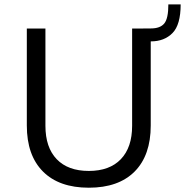

<svg xmlns="http://www.w3.org/2000/svg" viewBox="-20 -834 845 877"><path d="M187.5 -259.3Q187.5 -160.6 239 -106.9Q290.5 -53.2 385.7 -53.2Q480.5 -53.2 532 -106.9Q583.5 -160.6 583.5 -259.3V-703.6H668.5V-260.7Q668.5 -124.5 595 -50.5Q521.5 23.4 385.7 23.4Q250 23.4 176.3 -50.5Q102.5 -124.5 102.5 -260.7V-703.6H187.5ZM634.3 -704.1H669.4Q711.4 -704.1 730.2 -726.6Q749 -749 749 -814H805.2Q805.2 -720.7 767.8 -682.9Q730.5 -645 669.4 -645H634.3Z"/></svg>

Font: Metrophobic
Style: Regular
Weight: 400
Designer: Vernon Adams
Foundry: Vernon Adams
Version: Version 3.200; ttfautohint (v1.8.4.7-5d5b);gftools[0.9.23]